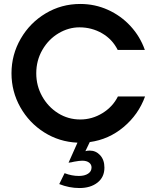

<svg xmlns="http://www.w3.org/2000/svg" viewBox="-20 -710 788 969"><path d="M378 178Q407 178 424.5 166.5Q442 155 442 135Q442 120 429.5 110.5Q417 101 395 101Q381 101 354 106Q339 110 326 111L371 10Q279 6 203 -42Q127 -90 82.5 -169Q38 -248 38 -340Q38 -434 84.5 -514.5Q131 -595 210.5 -642.5Q290 -690 385 -690Q459 -690 524.5 -660.5Q590 -631 638.5 -578.5Q687 -526 711 -458H574Q547 -512 495 -542Q443 -572 381 -572Q326 -572 275.5 -542Q225 -512 194 -458.5Q163 -405 163 -340Q163 -277 193 -223.5Q223 -170 273.5 -138.5Q324 -107 385 -107Q445 -107 497 -139Q549 -171 575 -223H712Q679 -132 604 -69Q529 -6 433 7L411 53Q419 50 433 50Q464 50 485.5 73.5Q507 97 507 136Q507 184 472 211.5Q437 239 381 239Q329 239 279 219L306 164Q342 178 378 178Z"/></svg>

Font: Teachers SemiBold
Style: Regular
Weight: 600
Designer: Alfredo Marco Pradil & Chank Diesel
Version: Version 0.009